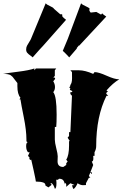

<svg xmlns="http://www.w3.org/2000/svg" viewBox="-22 -1160 760 1192"><path d="M261.7 -1139.6Q269 -1130.4 288.8 -1122.1Q308.6 -1113.8 313.5 -1105L352.1 -1071.3H363.8L365.2 -1057.6Q371.6 -1049.3 388.2 -1037.1Q388.2 -1037.1 247.1 -877.4Q229 -858.9 180.7 -803.7Q177.2 -808.1 165.8 -815.9Q154.3 -823.7 147.2 -832Q140.1 -840.3 140.4 -853.5Q140.6 -866.7 145.8 -876.2Q150.9 -885.7 159.4 -899.2Q168 -912.6 170.4 -918.9ZM481.4 -1139.6Q488.8 -1130.4 509.3 -1121.8Q529.8 -1113.3 535.2 -1105Q528.3 -1098.6 538.6 -1084.5L541.5 -1082L576.2 -1085.9L605.5 -1069.3L612.3 -1077.1Q618.2 -1069.8 637.7 -1057.1L475.1 -882.3Q474.6 -880.9 471.7 -878.4Q468.8 -876 467.3 -877.4L454.1 -861.3L455.6 -859.4L407.7 -803.7Q400.4 -813 376.5 -836.4L367.7 -844.2Q389.2 -894 398.9 -918.9ZM424.8 -9.3 441.4 -11.2 415 -22.5 389.2 0V-15.1Q387.2 -23.4 380.4 -23.4V-14.2Q378.4 -30.8 370.8 -40.5Q363.3 -50.3 344.2 -50.3Q339.8 -43.5 334.2 -43.5Q328.6 -43.5 327.1 -44.4L328.6 -24.9Q328.6 11.7 318.4 11.7Q311 -13.2 298.8 -22.5Q292.5 -22.5 290.5 -21.5L298.8 -12.7L278.8 3.4L260.3 -7.8Q260.3 -22 247.6 -26.4Q231.4 -32.7 200.7 -32.7Q200.7 -38.6 186.8 -102.8Q172.9 -167 171.9 -168.9Q169.9 -167 167.7 -167Q165.5 -167 162.8 -170.2Q160.2 -173.3 160.2 -176Q160.2 -178.7 162.1 -180.7L151.9 -192.4L162.1 -214.8H151.9Q141.1 -227.5 140.4 -250Q139.6 -272.5 149.4 -277.3L142.1 -282.2V-293Q142.1 -350.6 125.5 -432.9Q108.9 -515.1 105 -543H98.6L105 -553.2Q85.9 -575.2 85.9 -625V-644.5Q78.1 -653.8 69.1 -666Q60.1 -678.2 56.2 -682.9Q52.2 -687.5 44.4 -692.9Q32.2 -701.2 -2 -701.2Q16.6 -705.6 88.9 -714.6Q161.1 -723.6 191.4 -734.9V-723.6L200.7 -734.9H327.1L318.4 -723.6V-689L308.6 -678.2Q309.1 -678.7 312.5 -678.7Q320.3 -678.7 320.3 -671.4Q320.3 -669.4 318.4 -667.5L308.6 -655.3Q319.3 -638.7 319.3 -619.6Q319.3 -600.6 308.6 -587.9Q329.6 -563.5 329.6 -448.2Q329.6 -397.5 327.1 -372.1H318.4V-293Q318.4 -275.4 327.4 -239.5Q336.4 -203.6 336.4 -189.9L335.4 -158.2Q335.4 -123.5 371.1 -123.5L389.2 -135.7V-146.5L397.9 -157.2L389.2 -168.9Q406.7 -195.3 406.7 -256.8V-282.2L410.6 -285.2L397.9 -305.2L406.7 -315.9V-339.8H415L424.8 -565.4L415 -576.2V-587.9H424.8Q426.8 -590.3 426.8 -593Q426.8 -595.7 419.2 -598.4Q411.6 -601.1 411.6 -603.3Q411.6 -605.5 415 -610.4L406.7 -620.1L408.2 -619.6Q410.2 -619.6 412.6 -622.6Q415 -625.5 415 -627.4Q415 -629.4 413.1 -630.4Q425.3 -642.6 425.3 -674.3Q425.3 -706.1 424.8 -712.4L415 -723.6H468.3Q506.3 -723.6 556.6 -701.2L564.9 -712.4Q590.3 -712.4 640.1 -689.9Q689.9 -667.5 718.3 -667.5Q679.2 -644.5 639.2 -598.6L648.9 -589.4H647Q643.6 -589.4 640.6 -586.2Q637.7 -583 637.7 -580.1Q637.7 -577.1 639.2 -576.2L649.9 -565.4H639.2Q575.2 -438 575.2 -252.4Q575.2 -233.9 564.9 -214.8V-192.4H556.6L557.6 -178.2Q557.6 -157.2 547.9 -157.2L556.6 -135.7L539.1 -90.3Q540 -92.3 542.2 -92.3Q544.4 -92.3 546.9 -89.1Q549.3 -85.9 549.3 -83.3Q549.3 -80.6 547.9 -79.1L539.1 -90.3L529.8 -67.4L539.1 -56.6H529.8L511.7 -22.5V-11.2Q508.8 -10.3 493.2 -10.3Q477.5 -10.3 459.5 -22.5Q456.1 -13.2 448 -0.5Q439.9 12.2 432.6 12.7Z"/></svg>

Font: Butcherman Caps
Style: Regular
Weight: 400
Version: Version 001.003